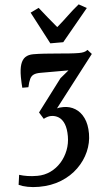

<svg xmlns="http://www.w3.org/2000/svg" viewBox="-88 -892 655 1178"><g transform="rotate(-5 239.0 -303.0)"><path d="M103.5 244.5Q65 244.5 33.5 238.2Q2 232 -20.5 221.5L-12 160.5Q11.5 168 38.5 172.2Q65.5 176.5 99 176.5Q143 176.5 180.8 158.5Q218.5 140.5 246.8 108.8Q275 77 290.8 36.2Q306.5 -4.5 306.5 -49.5Q306.5 -96.5 294.5 -125.8Q282.5 -155 261.5 -168.5Q240.5 -182 214.5 -182Q203.5 -182 192 -178.5Q180.5 -175 168.5 -168.5L143 -210L292.5 -408L345.5 -451.5Q324 -451.5 302 -451.5Q280 -451.5 258.2 -451.5Q236.5 -451.5 214.8 -451.5Q193 -451.5 172 -451.5Q146 -451.5 130.8 -444.5Q115.5 -437.5 107 -419.8Q98.5 -402 91.5 -370H54Q53 -381.5 52 -399Q51 -416.5 51 -437Q51 -485.5 60.5 -514.2Q70 -543 89.2 -556Q108.5 -569 139 -569Q169 -569 207.5 -566.5Q246 -564 285.8 -560.5Q325.5 -557 360.8 -554.5Q396 -552 419 -552Q436.5 -552 449.8 -555.2Q463 -558.5 472.5 -566.5L497 -539.5L255 -225.5Q261.5 -227.5 271.2 -228.8Q281 -230 295 -230Q335 -230 367.2 -210Q399.5 -190 418.2 -151Q437 -112 437 -54.5Q437 2.5 413.5 56Q390 109.5 346.2 152.2Q302.5 195 240.8 219.8Q179 244.5 103.5 244.5ZM249 -626.5 145 -824.5 196.5 -849.5Q221.5 -818.5 247.2 -786Q273 -753.5 300 -722Q337 -753.5 370.8 -786Q404.5 -818.5 443 -849.5L491 -823L328.5 -626.5Z"/></g></svg>

Font: Merriweather Light 18pt
Style: Bold Italic
Weight: 700
Italic angle: -7.8°
Version: Version 2.101